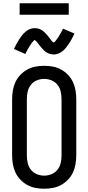

<svg xmlns="http://www.w3.org/2000/svg" viewBox="-20 -1145 540 1173"><path d="M250 8Q223 8 196.5 3Q170 -2 146.5 -15Q123 -28 104 -48Q85 -68 74 -92Q63 -116 58.5 -143Q54 -170 54 -196V-539Q54 -565 58.5 -592Q63 -619 74 -643Q85 -667 104 -687Q123 -707 146.5 -720Q170 -733 196.5 -738Q223 -743 250 -743Q277 -743 303.5 -738Q330 -733 353.5 -720Q377 -707 396 -687Q415 -667 426 -643Q437 -619 441.5 -592Q446 -565 446 -539V-196Q446 -170 441.5 -143Q437 -116 426 -92Q415 -68 396 -48Q377 -28 353.5 -15Q330 -2 303.5 3Q277 8 250 8ZM250 -72Q273 -72 295 -81Q317 -90 331.5 -108.5Q346 -127 351 -150Q356 -173 356 -196V-539Q356 -562 351 -585Q346 -608 331.5 -626.5Q317 -645 295 -654Q273 -663 250 -663Q227 -663 205 -654Q183 -645 168.5 -626.5Q154 -608 149 -585Q144 -562 144 -539V-196Q144 -173 149 -150Q154 -127 168.5 -108.5Q183 -90 205 -81Q227 -72 250 -72ZM308 -812Q303 -812 298 -813Q293 -814 288.5 -815Q284 -816 279.5 -817.5Q275 -819 270.5 -821.5Q266 -824 262 -826.5Q258 -829 254.5 -832Q251 -835 247 -838.5Q243 -842 240 -846Q237 -850 233.5 -853.5Q230 -857 227.5 -860.5Q225 -864 222 -867.5Q219 -871 215.5 -875.5Q212 -880 208.5 -884.5Q205 -889 202.5 -892Q200 -895 195.5 -897.5Q191 -900 191 -904H194Q194 -903 191 -901Q188 -899 185.5 -896Q183 -893 181 -890.5Q179 -888 177.5 -886.5Q176 -885 174.5 -883Q173 -881 171.5 -879Q170 -877 168.5 -874.5Q167 -872 165.5 -869.5Q164 -867 162 -864.5Q160 -862 158.5 -859Q157 -856 155 -853Q153 -850 151 -846.5Q149 -843 147 -839.5Q145 -836 143 -832Q141 -828 139 -824Q137 -820 135 -815L65 -846Q74 -864 82 -879Q90 -894 98.5 -906.5Q107 -919 115 -929.5Q123 -940 135 -950.5Q147 -961 161.5 -967Q176 -973 192 -973Q197 -973 202 -972.5Q207 -972 211.5 -971Q216 -970 220.5 -968Q225 -966 229.5 -964Q234 -962 238 -959Q242 -956 245.5 -953.5Q249 -951 253 -947Q257 -943 260 -939.5Q263 -936 266.5 -932.5Q270 -929 272.5 -925.5Q275 -922 278 -918.5Q281 -915 284.5 -910Q288 -905 291.5 -901Q295 -897 297.5 -893.5Q300 -890 304.5 -888Q309 -886 309 -882H306Q306 -883 309 -885Q312 -887 314.5 -889.5Q317 -892 319 -894.5Q321 -897 322.5 -899Q324 -901 325.5 -903Q327 -905 328.5 -907Q330 -909 331.5 -911Q333 -913 334.5 -915.5Q336 -918 338 -921Q340 -924 341.5 -927Q343 -930 345 -933Q347 -936 349 -939.5Q351 -943 353 -946.5Q355 -950 357 -954Q359 -958 361 -962Q363 -966 365 -970L435 -940Q426 -922 418 -906.5Q410 -891 401.5 -879Q393 -867 385 -856Q377 -845 365 -835Q353 -825 338.5 -818.5Q324 -812 308 -812ZM100 -1055V-1125H400V-1055Z"/></svg>

Font: Iosevka Custom Medium
Style: Regular
Weight: 500
Monospace: yes
Designer: Belleve Invis
Foundry: Belleve Invis
Version: Version 32.5.0; ttfautohint (v1.8.4)